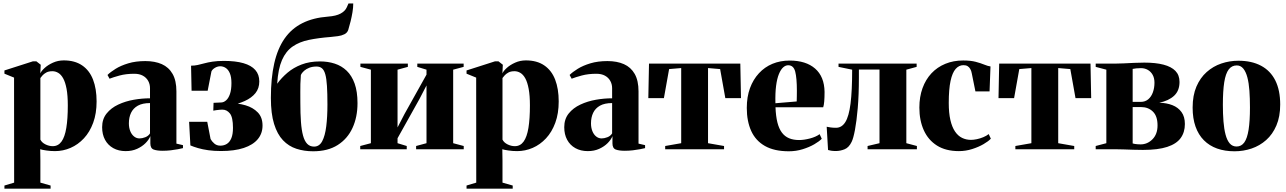

<svg xmlns="http://www.w3.org/2000/svg" viewBox="-20 -876 7551 1127"><path d="M6 231.5V213L63 196L62.5 -420.5L6 -443.5V-462.5L173 -516H193.5L219 -496L216.5 -445Q222 -458.5 241.8 -476.8Q261.5 -495 291 -508.2Q320.5 -521.5 354.5 -521.5Q419 -521.5 462 -492.2Q505 -463 526 -409Q547 -355 547 -280.5Q547 -210 527 -155.5Q507 -101 472.5 -64Q438 -27 394.2 -8Q350.5 11 303 11Q275.5 11 251 7.2Q226.5 3.5 216 0L217 65V196L277 213V231.5ZM289.5 -18Q321.5 -18 341 -45Q360.5 -72 369.2 -125.2Q378 -178.5 378 -257Q378 -315.5 370.8 -354.2Q363.5 -393 351 -415.8Q338.5 -438.5 322 -448.2Q305.5 -458 287.5 -458Q265.5 -458 251.5 -450.2Q237.5 -442.5 229.2 -433Q221 -423.5 217 -418V-56.5Q225.5 -39 246.8 -28.5Q268 -18 289.5 -18Z M718 11Q676 11 644.8 -6.5Q613.5 -24 596.5 -55.5Q579.5 -87 579.5 -129.5Q579.5 -177 605.8 -209.8Q632 -242.5 674.2 -262.2Q716.5 -282 765.5 -290.5Q814.5 -299 860.5 -299V-358.5Q860.5 -382 849.8 -401.2Q839 -420.5 818.5 -431.8Q798 -443 768 -443Q720 -443 682.2 -432.8Q644.5 -422.5 623 -414L611 -436Q628 -453 658.5 -472Q689 -491 732.8 -504.2Q776.5 -517.5 833 -517.5Q889 -517.5 929.8 -499.5Q970.5 -481.5 993 -442.2Q1015.5 -403 1015.5 -339.5V-33L1054 -24V-6.5Q1043.5 -4 1024.8 -0.2Q1006 3.5 982.8 6.2Q959.5 9 935 9Q901.5 9 882 1.8Q862.5 -5.5 862.5 -34.5V-77Q854.5 -56.5 834.5 -36.2Q814.5 -16 785 -2.5Q755.5 11 718 11ZM799 -63.5Q814.5 -63.5 832.8 -70.5Q851 -77.5 860.5 -93V-271Q816.5 -271 789.2 -255.8Q762 -240.5 749.2 -213.8Q736.5 -187 736.5 -152Q736.5 -126.5 744.5 -106.5Q752.5 -86.5 766.8 -75Q781 -63.5 799 -63.5Z M1277 10.5Q1236.5 10.5 1202.5 5.8Q1168.5 1 1142.2 -6.8Q1116 -14.5 1097.5 -22.5L1090 -161H1196.5L1216 -60Q1223 -46.5 1237.5 -33.8Q1252 -21 1273.5 -21Q1295 -21 1311.8 -31.5Q1328.5 -42 1338 -65Q1347.5 -88 1347.5 -125.5Q1347.5 -187.5 1329.5 -210Q1311.5 -232.5 1285.5 -232.5Q1280.5 -232.5 1270.5 -231.8Q1260.5 -231 1249.8 -229.5Q1239 -228 1232 -226.5L1233.5 -272.5L1278.5 -274.5Q1293.5 -275 1307.2 -287Q1321 -299 1329.8 -324.2Q1338.5 -349.5 1338.5 -388.5Q1338.5 -424 1329.2 -445.8Q1320 -467.5 1305 -477.2Q1290 -487 1273 -487Q1257 -487 1241.5 -477.8Q1226 -468.5 1221 -456.5L1199 -343.5H1104.5L1101.5 -490.5Q1122 -490.5 1140.2 -494.5Q1158.5 -498.5 1179.2 -504.2Q1200 -510 1227.8 -514.2Q1255.5 -518.5 1295 -518.5Q1362.5 -518.5 1408.8 -505.2Q1455 -492 1478.5 -465.2Q1502 -438.5 1502 -398Q1502 -357.5 1479.5 -329.5Q1457 -301.5 1416.8 -283.2Q1376.5 -265 1323.5 -254L1331.5 -270.5Q1378 -270.5 1421.5 -257.8Q1465 -245 1493 -216.2Q1521 -187.5 1521 -139Q1521 -92.5 1493 -59Q1465 -25.5 1410.8 -7.5Q1356.5 10.5 1277 10.5Z M1818 12Q1765 12 1719.8 -2.8Q1674.5 -17.5 1641 -52.8Q1607.5 -88 1588.8 -148.5Q1570 -209 1570 -301Q1570 -417.5 1589.8 -504.2Q1609.5 -591 1650.5 -649.8Q1691.5 -708.5 1755 -740.2Q1818.5 -772 1905.5 -778.5Q1953 -782 1979.5 -796.5Q2006 -811 2015.5 -833L2025.5 -855.5H2053.5Q2053.5 -831.5 2049 -804.5Q2044.5 -777.5 2038 -751Q2031.5 -724.5 2024 -700Q2018 -683 2001.2 -674.8Q1984.5 -666.5 1963.2 -663.8Q1942 -661 1921 -659Q1850 -653.5 1793.8 -642Q1737.5 -630.5 1697.8 -603Q1658 -575.5 1635.2 -523.5Q1612.5 -471.5 1607 -384.5Q1632 -419 1667.2 -449Q1702.5 -479 1749.8 -497.2Q1797 -515.5 1858.5 -515.5Q1905 -515.5 1945 -502.5Q1985 -489.5 2015 -460.8Q2045 -432 2061.8 -385Q2078.5 -338 2078.5 -270.5Q2078.5 -189 2049.2 -125.2Q2020 -61.5 1962.2 -24.8Q1904.5 12 1818 12ZM1823.5 -15.5Q1854.5 -15.5 1871.2 -47Q1888 -78.5 1895 -134.5Q1902 -190.5 1902 -262.5Q1902 -328 1899.2 -371.2Q1896.5 -414.5 1889.5 -439.5Q1882.5 -464.5 1870 -475Q1857.5 -485.5 1838 -485.5Q1814.5 -485.5 1796 -478.5Q1777.5 -471.5 1764.8 -460.2Q1752 -449 1746 -435.5Q1744 -406 1743.2 -383.2Q1742.5 -360.5 1742.8 -335.5Q1743 -310.5 1743 -273.5Q1743 -209 1746.5 -160.8Q1750 -112.5 1758.8 -80.2Q1767.5 -48 1783.2 -31.8Q1799 -15.5 1823.5 -15.5Z M2094.5 0V-19L2157 -35.5V-467L2095.5 -483.5V-502.5H2374V-483.5L2313.5 -467V-128L2354.5 -207L2483.5 -438V-467L2429.5 -483.5V-502.5H2701.5V-483.5L2640 -467V-35.5L2702 -19V0H2422.5V-19L2483.5 -35.5V-374.5L2442.5 -295.5L2313.5 -64.5V-35.5L2367.5 -19V0Z M2718.5 231.5V213L2775.5 196L2775 -420.5L2718.5 -443.5V-462.5L2885.5 -516H2906L2931.5 -496L2929 -445Q2934.5 -458.5 2954.2 -476.8Q2974 -495 3003.5 -508.2Q3033 -521.5 3067 -521.5Q3131.5 -521.5 3174.5 -492.2Q3217.5 -463 3238.5 -409Q3259.5 -355 3259.5 -280.5Q3259.5 -210 3239.5 -155.5Q3219.5 -101 3185 -64Q3150.5 -27 3106.8 -8Q3063 11 3015.5 11Q2988 11 2963.5 7.2Q2939 3.5 2928.5 0L2929.5 65V196L2989.5 213V231.5ZM3002 -18Q3034 -18 3053.5 -45Q3073 -72 3081.8 -125.2Q3090.5 -178.5 3090.5 -257Q3090.5 -315.5 3083.2 -354.2Q3076 -393 3063.5 -415.8Q3051 -438.5 3034.5 -448.2Q3018 -458 3000 -458Q2978 -458 2964 -450.2Q2950 -442.5 2941.8 -433Q2933.5 -423.5 2929.5 -418V-56.5Q2938 -39 2959.2 -28.5Q2980.5 -18 3002 -18Z M3430.5 11Q3388.5 11 3357.2 -6.5Q3326 -24 3309 -55.5Q3292 -87 3292 -129.5Q3292 -177 3318.2 -209.8Q3344.5 -242.5 3386.8 -262.2Q3429 -282 3478 -290.5Q3527 -299 3573 -299V-358.5Q3573 -382 3562.2 -401.2Q3551.5 -420.5 3531 -431.8Q3510.5 -443 3480.5 -443Q3432.5 -443 3394.8 -432.8Q3357 -422.5 3335.5 -414L3323.5 -436Q3340.5 -453 3371 -472Q3401.5 -491 3445.2 -504.2Q3489 -517.5 3545.5 -517.5Q3601.5 -517.5 3642.2 -499.5Q3683 -481.5 3705.5 -442.2Q3728 -403 3728 -339.5V-33L3766.5 -24V-6.5Q3756 -4 3737.2 -0.2Q3718.5 3.5 3695.2 6.2Q3672 9 3647.5 9Q3614 9 3594.5 1.8Q3575 -5.5 3575 -34.5V-77Q3567 -56.5 3547 -36.2Q3527 -16 3497.5 -2.5Q3468 11 3430.5 11ZM3511.5 -63.5Q3527 -63.5 3545.2 -70.5Q3563.5 -77.5 3573 -93V-271Q3529 -271 3501.8 -255.8Q3474.5 -240.5 3461.8 -213.8Q3449 -187 3449 -152Q3449 -126.5 3457 -106.5Q3465 -86.5 3479.2 -75Q3493.5 -63.5 3511.5 -63.5Z M3884.5 0V-19L3978.5 -35.5V-476.5L3907.5 -470.5L3877 -300H3785.5L3789.5 -502.5H4325.5L4329.5 -300H4237.5L4207 -470.5L4136 -476.5V-35.5L4230 -19V0Z M4610.5 12Q4525 12 4470.2 -19Q4415.5 -50 4389.5 -107.2Q4363.5 -164.5 4363.5 -242.5Q4363.5 -307.5 4382.2 -358.5Q4401 -409.5 4434.8 -446Q4468.5 -482.5 4514.2 -501.5Q4560 -520.5 4615 -520.5Q4710.5 -520.5 4764.5 -473.5Q4818.5 -426.5 4820 -337Q4820 -303 4818 -280.2Q4816 -257.5 4812 -246.5H4532Q4534 -194 4543.2 -157.2Q4552.5 -120.5 4569.5 -97.8Q4586.5 -75 4611.8 -64.5Q4637 -54 4670.5 -54Q4699 -54 4734.2 -63.2Q4769.5 -72.5 4791 -88.5L4803.5 -61.5Q4789.5 -46.5 4759.8 -29.2Q4730 -12 4691.2 0Q4652.5 12 4610.5 12ZM4531.5 -270 4656.5 -280.5Q4657 -297 4657.2 -311.8Q4657.5 -326.5 4657.5 -343Q4657.5 -418 4647.8 -455.5Q4638 -493 4606.5 -493Q4591 -493 4577 -480.5Q4563 -468 4552 -441.2Q4541 -414.5 4535.5 -372.2Q4530 -330 4531.5 -270Z M4886 10.5Q4868.5 10.5 4858.2 8.5Q4848 6.5 4840.5 4.5L4832.5 -132Q4842.5 -129.5 4856.8 -127.8Q4871 -126 4887.5 -126Q4921 -126 4942 -159.5Q4963 -193 4972.5 -268Q4982 -343 4982 -467L4902 -483.5V-502.5H5360.5V-483.5L5300 -467V-35.5L5362 -19V0H5072.5V-19L5142.5 -35.5V-468H5021.5V-420.5Q5021.5 -319 5014.8 -241.5Q5008 -164 4998.5 -113.8Q4989 -63.5 4979 -43.5Q4963 -10 4937.5 0.2Q4912 10.5 4886 10.5Z M5608.5 11Q5531.5 11 5480 -21.5Q5428.5 -54 5402.5 -111.5Q5376.5 -169 5376.5 -244.5Q5376.5 -307.5 5395 -358.5Q5413.5 -409.5 5447.5 -445.8Q5481.5 -482 5529 -501.5Q5576.5 -521 5633.5 -521Q5678 -521 5707.8 -513Q5737.5 -505 5758 -496.5Q5778.5 -488 5794 -486L5788.5 -339.5H5705.5L5684 -446Q5681.5 -460.5 5675.2 -471.2Q5669 -482 5659.5 -487.8Q5650 -493.5 5635 -493.5Q5609 -493.5 5589.5 -471.5Q5570 -449.5 5559.5 -400.8Q5549 -352 5549 -271.5Q5549 -213 5558.5 -171.8Q5568 -130.5 5585.5 -104.5Q5603 -78.5 5627 -66.8Q5651 -55 5679.5 -55Q5694.5 -55 5713.8 -59Q5733 -63 5751.8 -70.8Q5770.5 -78.5 5783.5 -89L5796 -62Q5782.5 -47 5753.2 -30Q5724 -13 5686.2 -1Q5648.5 11 5608.5 11Z M5940 0V-19L6034 -35.5V-476.5L5963 -470.5L5932.5 -300H5841L5845 -502.5H6381L6385 -300H6293L6262.5 -470.5L6191.5 -476.5V-35.5L6285.5 -19V0Z M6688.5 4Q6661.5 4 6632.2 3Q6603 2 6574.5 1Q6546 0 6523 0H6411.5V-19L6474 -35.5V-467L6411.5 -483.5V-502.5H6521Q6545 -502.5 6575.5 -504Q6606 -505.5 6637.8 -507Q6669.5 -508.5 6697 -508.5Q6763.5 -508.5 6809.5 -496.5Q6855.5 -484.5 6879.5 -459.8Q6903.5 -435 6903.5 -395Q6903.5 -343.5 6871.8 -314Q6840 -284.5 6784.5 -273Q6827.5 -272 6861.5 -258.8Q6895.5 -245.5 6915.2 -218.2Q6935 -191 6935 -148Q6935 -99.5 6910.2 -65.5Q6885.5 -31.5 6831.5 -13.8Q6777.5 4 6688.5 4ZM6675 -28.5Q6715 -28.5 6744.8 -58.5Q6774.5 -88.5 6774.5 -140Q6774.5 -194.5 6747.2 -221Q6720 -247.5 6678.5 -247.5H6628.5V-34Q6634.5 -32 6641.8 -31Q6649 -30 6657.5 -29.2Q6666 -28.5 6675 -28.5ZM6628.5 -278H6676Q6702 -278 6720 -293.2Q6738 -308.5 6747.2 -334.2Q6756.5 -360 6756.5 -390.5Q6756.5 -417.5 6746 -436.5Q6735.5 -455.5 6717.5 -465.8Q6699.5 -476 6677.5 -476Q6662.5 -476 6650.5 -474.8Q6638.5 -473.5 6628.5 -471.5Z M6980.5 -244.5Q6980.5 -316 7002.8 -367.8Q7025 -419.5 7063 -453.2Q7101 -487 7149 -503.2Q7197 -519.5 7249 -519.5Q7327 -519.5 7382 -490.2Q7437 -461 7465.8 -403.8Q7494.5 -346.5 7494.5 -262.5Q7494.5 -191.5 7472.2 -139.5Q7450 -87.5 7412.2 -54Q7374.5 -20.5 7326.5 -4.2Q7278.5 12 7226.5 12Q7169.5 12 7124 -4.2Q7078.5 -20.5 7046.5 -52.8Q7014.5 -85 6997.5 -133Q6980.5 -181 6980.5 -244.5ZM7238.5 -16Q7266.5 -16 7283.8 -40Q7301 -64 7309 -114.8Q7317 -165.5 7317 -245.5Q7317 -298.5 7313.8 -343.5Q7310.5 -388.5 7301.8 -421.8Q7293 -455 7277.8 -473.5Q7262.5 -492 7239.5 -492Q7210 -492 7192 -468Q7174 -444 7166 -393Q7158 -342 7158 -260.5Q7158 -208 7161.5 -163.5Q7165 -119 7173.8 -85.8Q7182.5 -52.5 7198.2 -34.2Q7214 -16 7238.5 -16Z"/></svg>

Font: Merriweather 144pt ExtraBold
Style: Regular
Weight: 800
Version: Version 2.100